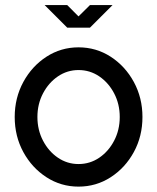

<svg xmlns="http://www.w3.org/2000/svg" viewBox="-20 -712 605 739"><path d="M282.2 -442.4Q238.8 -442.4 202.9 -418Q167 -393.6 145.5 -352.5Q124 -311.5 124 -261.7Q124 -211.9 145.5 -170.7Q167 -129.4 202.9 -105Q238.8 -80.6 282.2 -80.6Q326.2 -80.6 362.1 -105Q397.9 -129.4 419.4 -170.7Q440.9 -211.9 440.9 -261.7Q440.9 -311.5 419.4 -352.5Q397.9 -393.6 362.1 -418Q326.2 -442.4 282.2 -442.4ZM282.2 6.3Q214.8 6.3 158.9 -29.8Q103 -65.9 69.8 -126.7Q36.6 -187.5 36.6 -261.7Q36.6 -335.4 69.8 -396.5Q103 -457.5 158.9 -493.7Q214.8 -529.8 282.2 -529.8Q350.1 -529.8 406 -493.7Q461.9 -457.5 495.1 -396.5Q528.3 -335.4 528.3 -261.7Q528.3 -187.5 495.1 -126.7Q461.9 -65.9 406 -29.8Q350.1 6.3 282.2 6.3ZM326.2 -605.5H238.8L151.9 -692.4H238.8L282.2 -648.9L326.2 -692.4H413.1Z"/></svg>

Font: Qaz
Style: Regular
Weight: 400
Designer: GGBotNet
Foundry: f0n7
Version: 0.70